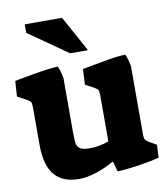

<svg xmlns="http://www.w3.org/2000/svg" viewBox="-103 -827 800 913"><g transform="rotate(-10 297.0 -370.5)"><path d="M48 -177V-356Q48 -378 44.5 -384.5Q41 -391 27 -399L-18 -423L-13 -498Q1 -500 7 -502Q18 -504 85.5 -516Q153 -528 198 -530Q209 -505 215 -472V-220Q215 -176 217.5 -158Q220 -140 233.5 -130.5Q247 -121 280 -121Q328 -121 373 -138V-356Q373 -378 370 -384.5Q367 -391 354 -399L310 -423L314 -498Q395 -513 440.5 -521Q486 -529 524 -530Q535 -505 541 -472V-144Q541 -126 544 -119Q547 -112 558 -105L598 -82L595 -20Q552 -9 496 -0.5Q440 8 392 10Q388 -2 383 -20Q382 -28 378 -39H375Q334 -15 288.5 -0.5Q243 14 206 14Q126 14 87 -33.5Q48 -81 48 -177ZM78 -714V-755H258L353 -582H267Z"/></g></svg>

Font: Suez One
Style: Regular
Weight: 400
Version: Version 1.000